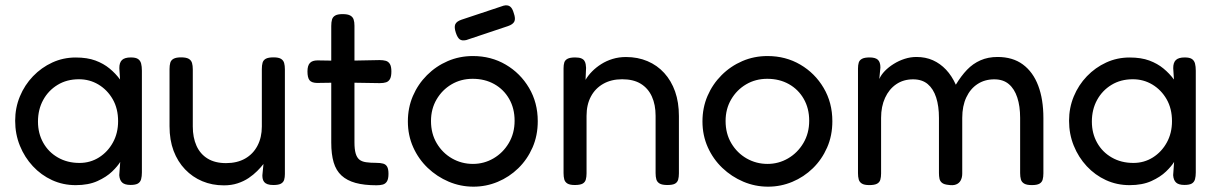

<svg xmlns="http://www.w3.org/2000/svg" viewBox="-20 -692 4610 728"><path d="M475 9.2Q453.2 9.2 443.4 0.2Q433.5 -8.8 432.2 -27.8L435.8 -78Q426.2 -62 405 -41.5Q383.8 -21 349.6 -5.5Q315.5 10 267 10Q219 10 177.5 -9Q136 -28 104.6 -61.8Q73.2 -95.5 55.4 -139.5Q37.5 -183.5 37.5 -234.2Q37.5 -283.2 55.4 -326.4Q73.2 -369.5 105.1 -402.8Q137 -436 178.4 -455Q219.8 -474 267 -474Q310.8 -474 341.8 -462.5Q372.8 -451 395.5 -432.2Q418.2 -413.5 435.2 -390.5L432.5 -433.2Q432.2 -454.5 442.5 -464.4Q452.8 -474.2 476 -474.2Q494.8 -474.2 503.5 -468.2Q512.2 -462.2 515.1 -451Q518 -439.8 518 -423.8V-38Q518 -23.5 515.1 -12.6Q512.2 -1.8 503.1 3.8Q494 9.2 475 9.2ZM281.5 -74.2Q322.2 -74.2 355.4 -95.1Q388.5 -116 408.1 -151.6Q427.8 -187.2 427.8 -232.5Q427.8 -280.2 407.4 -315.8Q387 -351.2 353.4 -371.4Q319.8 -391.5 279.5 -391.5Q233.2 -391.5 198.4 -370.2Q163.5 -349 143.8 -313Q124 -277 124 -230.8Q124 -186.2 143.9 -150.8Q163.8 -115.2 199.5 -94.8Q235.2 -74.2 281.5 -74.2Z M828.8 10.8Q784.5 10.8 747.1 -4.9Q709.8 -20.5 681.8 -49.8Q653.8 -79 638.2 -120.1Q622.8 -161.2 622.8 -213V-430Q622.8 -444 625.6 -454Q628.5 -464 638.1 -469.2Q647.8 -474.5 666.5 -474.5Q686.2 -474.5 695.8 -468.9Q705.2 -463.2 708.1 -453.1Q711 -443 711 -429V-212.2Q711 -170.5 725.1 -139.1Q739.2 -107.8 767.4 -90.6Q795.5 -73.5 837 -73.5Q879.2 -73.5 909.5 -90.8Q939.8 -108 956.2 -139.4Q972.8 -170.8 972.8 -212.2V-430.2Q972.8 -444.2 975.6 -454.2Q978.5 -464.2 988.1 -469.4Q997.8 -474.5 1017.2 -474.5Q1036.2 -474.5 1045.4 -468.9Q1054.5 -463.2 1057.4 -453.1Q1060.2 -443 1060.2 -429.2V-32Q1060.2 -19.8 1057.4 -10.2Q1054.5 -0.8 1045.2 4.4Q1036 9.5 1016.5 9.5Q1003 9.5 994.6 6.5Q986.2 3.5 982 -1.6Q977.8 -6.8 976.2 -13.4Q974.8 -20 974.8 -27.2L979 -70.2Q969.2 -57.5 955.2 -43.5Q941.2 -29.5 922.8 -17Q904.2 -4.5 880.9 3.1Q857.5 10.8 828.8 10.8Z M1407.8 10.5Q1360.8 10.5 1328.1 1.5Q1295.5 -7.5 1274.9 -26.5Q1254.2 -45.5 1245.1 -76.4Q1236 -107.2 1236 -151.5V-593.5Q1236 -608.2 1238.9 -618Q1241.8 -627.8 1251 -633.1Q1260.2 -638.5 1279 -638.5Q1298.2 -638.5 1307.9 -633.2Q1317.5 -628 1320.8 -618.2Q1324 -608.5 1324 -594.8V-152.2Q1324 -126.2 1328.5 -110.5Q1333 -94.8 1342.4 -87Q1351.8 -79.2 1368 -76.9Q1384.2 -74.5 1407.2 -74.5Q1422.8 -74.5 1432.8 -71.6Q1442.8 -68.8 1447.9 -60Q1453 -51.2 1453 -33Q1453 -13.5 1447.2 -4.2Q1441.5 5 1431.4 7.8Q1421.2 10.5 1407.8 10.5ZM1184.2 -463 1280.2 -461.5 1419 -464.2Q1432.8 -464.2 1442.8 -461.4Q1452.8 -458.5 1458.4 -449.2Q1464 -440 1464 -421Q1464 -402.2 1458.8 -392.6Q1453.5 -383 1443.9 -379.9Q1434.2 -376.8 1420.2 -376.8L1282.8 -379L1181.8 -377.5Q1161.2 -378 1153.5 -387.9Q1145.8 -397.8 1145.8 -421.2Q1145.8 -443.2 1155 -453.1Q1164.2 -463 1184.2 -463Z M1775.2 15.8Q1726.2 15.8 1681.5 -3.1Q1636.8 -22 1601.8 -55.4Q1566.8 -88.8 1546.6 -133.9Q1526.5 -179 1526.5 -231.5Q1526.5 -283.5 1545.6 -328.1Q1564.8 -372.8 1599 -407Q1633.2 -441.2 1677.8 -460.4Q1722.2 -479.5 1773.2 -479.5Q1842 -479.5 1897.5 -447Q1953 -414.5 1986 -358.6Q2019 -302.8 2019 -232.5Q2019 -177.8 1999.1 -132.5Q1979.2 -87.2 1945.1 -54Q1911 -20.8 1867.1 -2.5Q1823.2 15.8 1775.2 15.8ZM1773.2 -70.5Q1815.2 -70.5 1851.2 -91.5Q1887.2 -112.5 1909.2 -149.6Q1931.2 -186.8 1931.2 -234.2Q1931.2 -281 1910.6 -317Q1890 -353 1854.1 -373.1Q1818.2 -393.2 1772.2 -393.2Q1727.8 -393.2 1692.1 -372.2Q1656.5 -351.2 1635.4 -315.1Q1614.2 -279 1614.2 -233.2Q1614.2 -185.2 1636.1 -148.5Q1658 -111.8 1694.2 -91.1Q1730.5 -70.5 1773.2 -70.5ZM1748.2 -540.2Q1732.5 -536.5 1723.6 -542.5Q1714.8 -548.5 1708.5 -567.5Q1701.5 -588.5 1706.1 -599.6Q1710.8 -610.8 1729.5 -617.2L1889.5 -670.5Q1904.5 -674.2 1913.8 -667.5Q1923 -660.8 1928.2 -641.8Q1935.5 -621.2 1930.2 -610.4Q1925 -599.5 1906 -593Z M2159.5 9.5Q2140.8 9.5 2131.5 3.9Q2122.2 -1.8 2119.5 -11.9Q2116.8 -22 2116.8 -35.8V-433Q2116.8 -446 2119.6 -455.1Q2122.5 -464.2 2132.1 -469.2Q2141.8 -474.2 2160.5 -474.2Q2176 -474.2 2184.4 -470.5Q2192.8 -466.8 2196.2 -460.8Q2199.8 -454.8 2200.8 -447.9Q2201.8 -441 2202.2 -435L2200.2 -389.2Q2209.8 -405.8 2224.9 -421.1Q2240 -436.5 2259.8 -449Q2279.5 -461.5 2303 -468.6Q2326.5 -475.8 2353.5 -475.8Q2398.2 -475.8 2435.1 -460.1Q2472 -444.5 2498.6 -415.2Q2525.2 -386 2539.8 -344.9Q2554.2 -303.8 2554.2 -252V-34.8Q2554.2 -21 2551.4 -10.9Q2548.5 -0.8 2539.4 4.4Q2530.2 9.5 2510.5 9.5Q2490.8 9.5 2481.1 3.9Q2471.5 -1.8 2468.6 -11.9Q2465.8 -22 2465.8 -35.8V-252.8Q2465.8 -295.2 2451.6 -326.2Q2437.5 -357.2 2409.6 -374.4Q2381.8 -391.5 2339.2 -391.5Q2297.8 -391.5 2267.4 -374.2Q2237 -357 2220.5 -326Q2204 -295 2204 -252.8V-34.8Q2204 -21 2201.1 -10.9Q2198.2 -0.8 2188.8 4.4Q2179.2 9.5 2159.5 9.5Z M2892.2 15.8Q2843.2 15.8 2798.5 -3.1Q2753.8 -22 2718.8 -55.4Q2683.8 -88.8 2663.6 -133.9Q2643.5 -179 2643.5 -231.5Q2643.5 -283.5 2662.6 -328.1Q2681.8 -372.8 2716 -407Q2750.2 -441.2 2794.8 -460.4Q2839.2 -479.5 2890.2 -479.5Q2959 -479.5 3014.5 -447Q3070 -414.5 3103 -358.6Q3136 -302.8 3136 -232.5Q3136 -177.8 3116.1 -132.5Q3096.2 -87.2 3062.1 -54Q3028 -20.8 2984.1 -2.5Q2940.2 15.8 2892.2 15.8ZM2890.2 -70.5Q2932.2 -70.5 2968.2 -91.5Q3004.2 -112.5 3026.2 -149.6Q3048.2 -186.8 3048.2 -234.2Q3048.2 -281 3027.6 -317Q3007 -353 2971.1 -373.1Q2935.2 -393.2 2889.2 -393.2Q2844.8 -393.2 2809.1 -372.2Q2773.5 -351.2 2752.4 -315.1Q2731.2 -279 2731.2 -233.2Q2731.2 -185.2 2753.1 -148.5Q2775 -111.8 2811.2 -91.1Q2847.5 -70.5 2890.2 -70.5Z M3276 9.8Q3257.2 9.8 3248 4.1Q3238.8 -1.5 3236 -11.6Q3233.2 -21.8 3233.2 -35.5V-432.2Q3233.2 -445.5 3236.1 -454.8Q3239 -464 3248.6 -469.1Q3258.2 -474.2 3277.2 -474.2Q3299 -474.2 3308.6 -465.4Q3318.2 -456.5 3318.2 -436.2L3314 -392.5Q3320.8 -408.2 3335 -422.9Q3349.2 -437.5 3368.6 -449.6Q3388 -461.8 3410.1 -468.9Q3432.2 -476 3454.8 -476Q3489.5 -476 3517.4 -463.5Q3545.2 -451 3567.1 -427.8Q3589 -404.5 3604.2 -370.8Q3624.2 -404 3646.6 -427.4Q3669 -450.8 3697.8 -463.4Q3726.5 -476 3762.5 -476Q3820 -476 3858.5 -447.5Q3897 -419 3916.6 -367.2Q3936.2 -315.5 3936.2 -244.2V-34.8Q3936.2 -21 3933.4 -10.9Q3930.5 -0.8 3921.2 4.5Q3912 9.8 3892.2 9.8Q3872.8 9.8 3863.1 4Q3853.5 -1.8 3850.8 -11.9Q3848 -22 3848 -35.8V-245.2Q3848 -289.5 3837.2 -322.2Q3826.5 -355 3805.1 -373.1Q3783.8 -391.2 3749.8 -391.2Q3714 -391.2 3686.6 -373.4Q3659.2 -355.5 3643.9 -322.8Q3628.5 -290 3628.5 -245V-34Q3628.5 -18.8 3622.6 -7.9Q3616.8 3 3604.9 7.5Q3593 12 3575.5 9Q3559.8 7.5 3552 1.4Q3544.2 -4.8 3542.2 -14.5Q3540.2 -24.2 3540.2 -35.8V-245.2Q3540.2 -289.5 3529.6 -322.4Q3519 -355.2 3497.6 -373.2Q3476.2 -391.2 3442 -391.2Q3405.5 -391.2 3378.2 -372.6Q3351 -354 3335.9 -321.1Q3320.8 -288.2 3320.8 -245.2V-34.5Q3320.8 -20.8 3317.9 -10.6Q3315 -0.5 3305.4 4.6Q3295.8 9.8 3276 9.8Z M4471 9.2Q4449.2 9.2 4439.4 0.2Q4429.5 -8.8 4428.2 -27.8L4431.8 -78Q4422.2 -62 4401 -41.5Q4379.8 -21 4345.6 -5.5Q4311.5 10 4263 10Q4215 10 4173.5 -9Q4132 -28 4100.6 -61.8Q4069.2 -95.5 4051.4 -139.5Q4033.5 -183.5 4033.5 -234.2Q4033.5 -283.2 4051.4 -326.4Q4069.2 -369.5 4101.1 -402.8Q4133 -436 4174.4 -455Q4215.8 -474 4263 -474Q4306.8 -474 4337.8 -462.5Q4368.8 -451 4391.5 -432.2Q4414.2 -413.5 4431.2 -390.5L4428.5 -433.2Q4428.2 -454.5 4438.5 -464.4Q4448.8 -474.2 4472 -474.2Q4490.8 -474.2 4499.5 -468.2Q4508.2 -462.2 4511.1 -451Q4514 -439.8 4514 -423.8V-38Q4514 -23.5 4511.1 -12.6Q4508.2 -1.8 4499.1 3.8Q4490 9.2 4471 9.2ZM4277.5 -74.2Q4318.2 -74.2 4351.4 -95.1Q4384.5 -116 4404.1 -151.6Q4423.8 -187.2 4423.8 -232.5Q4423.8 -280.2 4403.4 -315.8Q4383 -351.2 4349.4 -371.4Q4315.8 -391.5 4275.5 -391.5Q4229.2 -391.5 4194.4 -370.2Q4159.5 -349 4139.8 -313Q4120 -277 4120 -230.8Q4120 -186.2 4139.9 -150.8Q4159.8 -115.2 4195.5 -94.8Q4231.2 -74.2 4277.5 -74.2Z"/></svg>

Font: Fredoka Light
Style: Regular
Weight: 300
Designer: Ben Nathan
Foundry: Milena B. Brandão, Ben Nathan
Version: Version 2.001